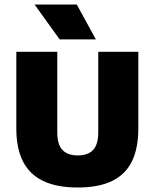

<svg xmlns="http://www.w3.org/2000/svg" viewBox="-20 -825 687 853"><path d="M325.5 8Q232 8 171.8 -21Q111.5 -50 82 -108Q52.5 -166 52.5 -254V-595H234.5V-236.5Q234.5 -183.5 257.2 -159Q280 -134.5 325.5 -134.5Q371 -134.5 393.8 -159Q416.5 -183.5 416.5 -236.5V-595H594.5V-254Q594.5 -166 566 -108Q537.5 -50 478 -21Q418.5 8 325.5 8ZM245 -650 133.5 -805H321L406 -650Z"/></svg>

Font: Encode Sans SC SemiCondensed ExtraBold
Style: Regular
Weight: 800
Width: 4
Designer: Multiple Designers
Foundry: Impallari Type
Version: Version 3.002